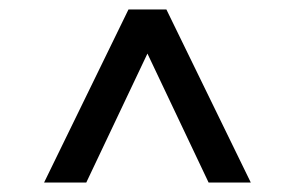

<svg xmlns="http://www.w3.org/2000/svg" viewBox="-20 -696 621 405"><path d="M509 -311H420L291 -583L162 -311H73L251 -676H331Z"/></svg>

Font: STIX
Style: Bold
Weight: 700
Designer: MicroPress Inc., with final additions and corrections provided by Coen Hoffman, Elsevier (retired)
Version: Version 1.1.1